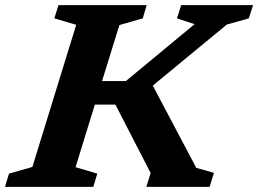

<svg xmlns="http://www.w3.org/2000/svg" viewBox="-44 -727 1005 747"><path d="M252.5 -630.5 167.5 -655.5 183.5 -707H526.5L511.5 -655.5L420.5 -629.5L353 -411.5H445.5L713 -633L644.5 -655.5L661 -707H940.5L924 -655.5L838.5 -631.5L550.5 -394L719.5 -74L788.5 -54.5L771.5 0H525.5L538.5 -42.5L542 -54L405 -320H325L250 -76.5L334.5 -51.5L319 0H-24.5L-9 -51.5L82 -77.5Z"/></svg>

Font: Newsreader 6pt SemiBold
Style: Italic
Weight: 600
Italic angle: -17°
Designer: Hugues Gentile
Foundry: Production Type
Version: Version 1.003; ttfautohint (v1.8.3)